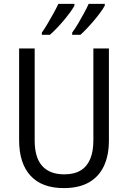

<svg xmlns="http://www.w3.org/2000/svg" viewBox="-20 -965 664 995"><path d="M544.4 -713.9V-237.8Q544.4 -159.2 518.1 -103.8Q491.7 -48.3 439.9 -19.3Q388.2 9.8 310.5 9.8Q197.3 9.8 138.2 -54.4Q79.1 -118.7 79.1 -238.3V-713.9H159.7V-236.8Q159.7 -148.4 198.7 -105Q237.8 -61.5 313 -61.5Q364.3 -61.5 397.5 -81.5Q430.7 -101.6 447.3 -140.6Q463.9 -179.7 463.9 -237.3V-713.9ZM522.9 -944.8V-935.5Q515.1 -920.9 500.2 -900.6Q485.4 -880.4 467.3 -858.9Q449.2 -837.4 430.7 -817.9Q412.1 -798.3 397 -784.7H354V-795.9Q369.1 -816.4 385.5 -844Q401.9 -871.6 416.5 -898.9Q431.2 -926.3 439.5 -944.8ZM365.7 -944.8V-935.5Q357.4 -920.4 343 -900.6Q328.6 -880.9 310.8 -859.6Q293 -838.4 274.4 -819.1Q255.9 -799.8 238.8 -784.7H196.8V-795.9Q211.9 -817.4 228 -844.7Q244.1 -872.1 258.8 -898.7Q273.4 -925.3 282.2 -944.8Z"/></svg>

Font: Open Sans SemiCondensed
Style: Regular
Weight: 400
Width: 4
Designer: Monotype Design Team
Foundry: Monotype Imaging Inc.
Version: Version 3.000